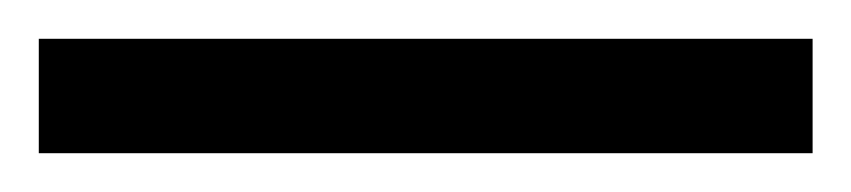

<svg xmlns="http://www.w3.org/2000/svg" viewBox="-24 -839 439 99"><path d="M-4 -760H395V-819H-4Z"/></svg>

Font: Noto Serif Bengali Condensed
Style: Regular
Weight: 400
Width: 3
Designer: Juan Bruce, Universal Thirst, Indian Type Foundry and the Monotype Design Team.
Foundry: Monotype Imaging Inc.
Version: Version 2.003